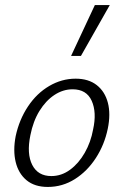

<svg xmlns="http://www.w3.org/2000/svg" viewBox="-20 -731 488 759"><path d="M169 8Q117 8 85 -18.5Q53 -45 42 -90.5Q31 -136 42 -193Q56 -258 90.5 -310Q125 -362 174.5 -391Q224 -420 279 -420Q330 -420 362.5 -394.5Q395 -369 406.5 -324.5Q418 -280 406 -222Q393 -159 359 -106.5Q325 -54 276 -23Q227 8 169 8ZM183 -35Q223 -35 257 -60Q291 -85 315 -127Q339 -169 348 -219Q363 -287 342.5 -332.5Q322 -378 267 -378Q229 -378 195 -355.5Q161 -333 136 -292.5Q111 -252 100 -196Q85 -123 107.5 -79Q130 -35 183 -35ZM261 -510 355 -711H414L300 -510Z"/></svg>

Font: Ysabeau Infant Light
Style: Italic
Weight: 300
Italic angle: -12°
Designer: Christian Thalmann (Catharsis Fonts)
Version: Version 2.001;gftools[0.9.30]; featfreeze: ss01,ss02,lnum